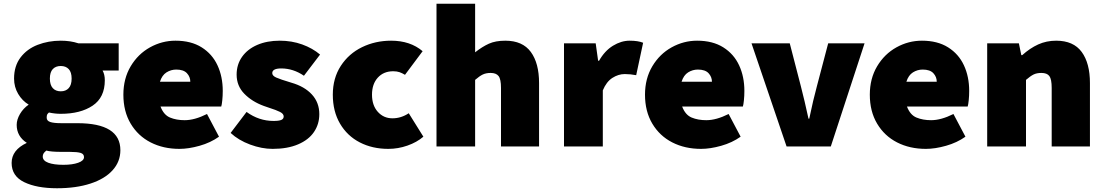

<svg xmlns="http://www.w3.org/2000/svg" viewBox="-20 -781 5894 1024"><path d="M42 88Q42 19 123 -19Q69 -54 69 -115Q69 -143 86.5 -173Q104 -203 133 -223Q99 -243 77 -280Q55 -317 55 -362Q55 -429 89.5 -474.5Q124 -520 181 -542Q238 -564 304 -564Q356 -564 398 -550H613V-405H527Q539 -384 539 -353Q539 -261 474 -217.5Q409 -174 304 -174Q273 -174 241 -181Q233 -174 231 -169Q229 -164 229 -153Q229 -137 247.5 -130.5Q266 -124 308 -124H393Q622 -124 622 20Q622 81 580.5 127Q539 173 462.5 198Q386 223 284 223Q176 223 109 190.5Q42 158 42 88ZM428 57Q428 40 410 34.5Q392 29 352 29H310Q251 29 227 22Q216 31 212 38Q208 45 208 54Q208 76 237.5 87Q267 98 318 98Q366 98 397 87Q428 76 428 57ZM362 -362Q362 -396 346.5 -412.5Q331 -429 304 -429Q277 -429 261.5 -412.5Q246 -396 246 -362Q246 -328 261.5 -311Q277 -294 304 -294Q331 -294 346.5 -311Q362 -328 362 -362Z M638 -276Q638 -362 677 -427.5Q716 -493 780 -528.5Q844 -564 916 -564Q999 -564 1055.5 -528.5Q1112 -493 1140 -432.5Q1168 -372 1168 -296Q1168 -270 1165.5 -246Q1163 -222 1160 -213H836Q853 -168 887 -154Q921 -140 965 -140Q1018 -140 1084 -173L1148 -52Q1103 -20 1044.5 -3.5Q986 13 937 13Q851 13 783.5 -21.5Q716 -56 677 -121.5Q638 -187 638 -276ZM995 -345Q995 -371 977 -390.5Q959 -410 920 -410Q892 -410 868 -395Q844 -380 833 -345Z M1210 -72 1295 -184Q1361 -136 1439 -136Q1468 -136 1480.5 -141.5Q1493 -147 1493 -160Q1493 -174 1473.5 -184Q1454 -194 1413 -207L1387 -216Q1324 -239 1283 -281Q1242 -323 1242 -383Q1242 -437 1271 -478Q1300 -519 1352 -541.5Q1404 -564 1472 -564Q1536 -564 1591.5 -544Q1647 -524 1687 -490L1601 -377Q1544 -416 1480 -416Q1432 -416 1432 -391Q1432 -377 1453 -367.5Q1474 -358 1534 -340Q1604 -320 1643.5 -277Q1683 -234 1683 -172Q1683 -119 1654.5 -77Q1626 -35 1569.5 -11Q1513 13 1434 13Q1376 13 1314 -10Q1252 -33 1210 -72Z M1755 -276Q1755 -364 1797.5 -429.5Q1840 -495 1911 -529.5Q1982 -564 2066 -564Q2168 -564 2234 -508L2140 -382Q2125 -391 2111 -396Q2097 -401 2077 -401Q2026 -401 1995 -367Q1964 -333 1964 -276Q1964 -219 1995 -184.5Q2026 -150 2073 -150Q2119 -150 2160 -177L2238 -52Q2203 -22 2153 -4.5Q2103 13 2051 13Q1966 13 1899 -21.5Q1832 -56 1793.5 -121.5Q1755 -187 1755 -276Z M2308 -761H2514V-502Q2552 -532 2587.5 -548Q2623 -564 2675 -564Q2767 -564 2811 -504Q2855 -444 2855 -338V0H2652V-312Q2652 -359 2639 -375.5Q2626 -392 2597 -392Q2572 -392 2554.5 -383.5Q2537 -375 2514 -355V0H2308Z M2988 -550H3157L3170 -457H3175Q3205 -510 3249 -537Q3293 -564 3338 -564Q3383 -564 3410 -553L3373 -380Q3342 -386 3312 -386Q3278 -386 3246 -365.5Q3214 -345 3195 -299V0H2988Z M3420 -276Q3420 -362 3459 -427.5Q3498 -493 3562 -528.5Q3626 -564 3698 -564Q3781 -564 3837.5 -528.5Q3894 -493 3922 -432.5Q3950 -372 3950 -296Q3950 -270 3947.5 -246Q3945 -222 3942 -213H3618Q3635 -168 3669 -154Q3703 -140 3747 -140Q3800 -140 3866 -173L3930 -52Q3885 -20 3826.5 -3.5Q3768 13 3719 13Q3633 13 3565.5 -21.5Q3498 -56 3459 -121.5Q3420 -187 3420 -276ZM3777 -345Q3777 -371 3759 -390.5Q3741 -410 3702 -410Q3674 -410 3650 -395Q3626 -380 3615 -345Z M3988 -550H4192L4251 -322Q4271 -245 4292 -148H4296Q4317 -249 4337 -322L4397 -550H4591L4411 0H4175Z M4619 -276Q4619 -362 4658 -427.5Q4697 -493 4761 -528.5Q4825 -564 4897 -564Q4980 -564 5036.5 -528.5Q5093 -493 5121 -432.5Q5149 -372 5149 -296Q5149 -270 5146.5 -246Q5144 -222 5141 -213H4817Q4834 -168 4868 -154Q4902 -140 4946 -140Q4999 -140 5065 -173L5129 -52Q5084 -20 5025.5 -3.5Q4967 13 4918 13Q4832 13 4764.5 -21.5Q4697 -56 4658 -121.5Q4619 -187 4619 -276ZM4976 -345Q4976 -371 4958 -390.5Q4940 -410 4901 -410Q4873 -410 4849 -395Q4825 -380 4814 -345Z M5245 -550H5414L5427 -487H5432Q5473 -524 5517 -544Q5561 -564 5613 -564Q5705 -564 5749 -504Q5793 -444 5793 -338V0H5589V-312Q5589 -359 5576.5 -375.5Q5564 -392 5534 -392Q5509 -392 5492 -383.5Q5475 -375 5452 -355V0H5245Z"/></svg>

Font: Nebula Sans Black
Style: Regular
Weight: 900
Designer: Paul D. Hunt for Adobe (as Source Sans)
Foundry: Nebula Entertainment & Broadcasting LLC
Version: Version 1.010